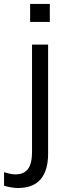

<svg xmlns="http://www.w3.org/2000/svg" viewBox="-77 -727 335 967"><path d="M13.2 219.9Q-1 219.9 -21.9 216.6Q-42.8 213.3 -56.6 207.9V140.2Q-44.7 144.2 -28.6 147.7Q-12.6 151.3 0.9 151.3Q42.7 151.3 63.5 124.5Q84.3 97.7 84.3 38.3V-502.3H165.3V46.4Q165.3 131.9 127.6 175.9Q89.9 219.9 13.2 219.9ZM74.7 -616.4V-707.2H173.9V-616.4Z"/></svg>

Font: Mulish ExtraLight
Style: Regular
Weight: 200
Designer: Vernon Adams
Foundry: Vernon Adams
Version: Version 3.603